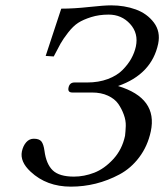

<svg xmlns="http://www.w3.org/2000/svg" viewBox="-20 -678 607 710"><path d="M253.4 -24.9Q291 -24.9 328.4 -39.3Q365.7 -53.7 398.7 -89.4Q431.6 -125 442.4 -175.8Q444.3 -191.9 445.1 -212.2Q445.8 -232.4 437.7 -254.4Q429.7 -276.4 417 -294.4Q404.3 -312.5 379.2 -324.2Q354 -335.9 320.3 -335.9H247.6Q229.5 -335.9 233.4 -354Q237.3 -373 255.4 -373H302.2Q344.7 -373 378.7 -385.7Q412.6 -398.4 433.1 -419.2Q453.6 -439.9 465.6 -461.7Q477.5 -483.4 482.4 -505.9Q492.7 -554.7 461.2 -589.4Q429.7 -624 381.8 -624Q346.2 -624 316.9 -614.7Q287.6 -605.5 269 -593.5Q250.5 -581.5 231.9 -557.6Q213.4 -533.7 204.1 -517.1Q194.8 -500.5 178.7 -469.2L148.9 -471.2L206.5 -646Q253.4 -646 308.8 -652.1Q364.3 -658.2 391.1 -658.2Q439.9 -658.2 481.9 -643.1Q523.9 -627.9 549.1 -594.5Q574.2 -561 564.9 -516.1Q541 -403.3 416.5 -359.9Q564 -315.4 537.6 -191.9Q525.9 -137.7 495.1 -96.7Q464.4 -55.7 421.9 -33Q379.4 -10.3 334.2 1Q289.1 12.2 242.2 12.2Q152.3 12.2 93.3 -43Q53.2 -80.1 61 -118.2Q65.4 -138.7 76.9 -151.9Q88.4 -165 105 -165Q125 -165 133.1 -155Q141.1 -145 144.5 -120.1Q150.9 -71.3 175 -48.1Q199.2 -24.9 253.4 -24.9Z"/></svg>

Font: Linux Biolinum O
Style: Italic
Weight: 400
Italic angle: -12°
Designer: Philipp H. Poll
Foundry: Philipp H. Poll
Version: Version 1.1.3